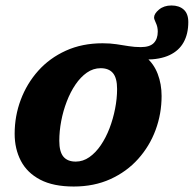

<svg xmlns="http://www.w3.org/2000/svg" viewBox="-20 -668 708 701"><path d="M256.5 -78Q283 -78 306.2 -94.2Q329.5 -110.5 348 -137.8Q366.5 -165 379.8 -199.5Q393 -234 400.2 -271Q407.5 -308 407.5 -343Q407.5 -383 392.5 -401Q377.5 -419 347.5 -419Q320.5 -419 297.2 -402.8Q274 -386.5 255.5 -359.2Q237 -332 223.8 -297.5Q210.5 -263 203.5 -226Q196.5 -189 196.5 -154Q196.5 -114 211.5 -96Q226.5 -78 256.5 -78ZM570 -317.5Q570 -252.5 548 -193.2Q526 -134 484.2 -87.5Q442.5 -41 383 -14Q323.5 13 249 13Q174.5 13 126.8 -12Q79 -37 56.2 -80.8Q33.5 -124.5 33.5 -179.5Q33.5 -244.5 55.8 -303.8Q78 -363 119.5 -409.5Q161 -456 220.5 -483Q280 -510 354.5 -510Q382.5 -510 405.5 -506.5Q428.5 -503 450 -499.5Q471.5 -496 494 -496Q527 -496 541.5 -511Q556 -526 556 -552.5Q556 -570 549.2 -584Q542.5 -598 542.5 -604Q542.5 -618 560.5 -633Q578.5 -648 606 -648Q634 -648 650.8 -633Q667.5 -618 667.5 -587.5Q667.5 -544.5 650.5 -513.8Q633.5 -483 599 -466.8Q564.5 -450.5 511.5 -450.5L512.5 -459.5Q541.5 -435.5 555.8 -398.2Q570 -361 570 -317.5Z"/></svg>

Font: Newsreader 9pt
Style: Bold Italic
Weight: 700
Italic angle: -17°
Designer: Hugues Gentile
Foundry: Production Type
Version: Version 1.003